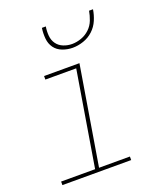

<svg xmlns="http://www.w3.org/2000/svg" viewBox="-137 -829 774 918"><g transform="rotate(-20 250.0 -370.0)"><path d="M371 0H21V-18H194L274 -502H117V-520H297L214 -18H371ZM293 -600Q266 -600 241 -609.5Q216 -619 201.5 -639Q187 -659 184.5 -686Q182 -713 186 -740H206Q202 -717 204 -693.5Q206 -670 218.5 -652.5Q231 -635 252 -626.5Q273 -618 296 -618Q319 -618 343 -626.5Q367 -635 385.5 -652.5Q404 -670 413 -693.5Q422 -717 426 -740H446Q442 -713 430.5 -686Q419 -659 397.5 -639Q376 -619 348 -609.5Q320 -600 293 -600Z"/></g></svg>

Font: Iosevka Term Curly Th Obl
Style: Regular
Weight: 100
Italic angle: -9°
Designer: Belleve Invis
Foundry: Belleve Invis
Version: Version 32.3.0